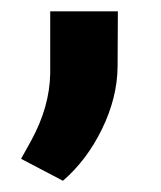

<svg xmlns="http://www.w3.org/2000/svg" viewBox="-20 -140 284 338"><path d="M90.8 178.2 17.1 139.6 34.7 107.9Q67.4 48.3 68.4 -10.7V-120.1H187.5L187 -22.5Q186.5 31.7 159.7 86.9Q132.8 142.1 90.8 178.2Z"/></svg>

Font: Vazir UI
Style: Bold-UI
Weight: 700
Designer: Saber Rastikerdar
Foundry: Saber Rastikerdar
Version: Version 30.1.0